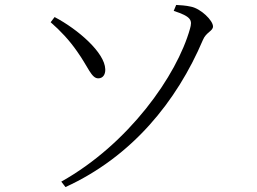

<svg xmlns="http://www.w3.org/2000/svg" viewBox="-20 -730 1040 777"><path d="M245 27C514 -96 695 -319 801 -568C814 -600 842 -604 842 -623C842 -647 793 -695 753 -703C731 -708 710 -709 693 -710L683 -686C757 -662 758 -647 749 -614C696 -424 500 -147 228 5ZM185 -640C225 -605 260 -568 292 -522C337 -459 350 -412 378 -413C396 -413 407 -428 406 -450C404 -517 296 -611 201 -661Z"/></svg>

Font: Noto Serif KR Light
Style: Regular
Weight: 300
Designer: Ryoko NISHIZUKA 西塚涼子 (kana & ideographs); Frank Grießhammer (Latin, Greek & Cyrillic); Wenlong ZHANG 张文龙 (bopomofo); San
Foundry: Adobe
Version: Version 2.001;hotconv 1.1.0;makeotfexe 2.6.0